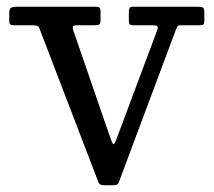

<svg xmlns="http://www.w3.org/2000/svg" viewBox="-20 -540 634 570"><path d="M331.5 -142.5Q326 -127 322.8 -119.5Q319.5 -112 317 -112Q314.5 -112 311.5 -120.2Q308.5 -128.5 303 -144L197.5 -450Q195 -458 196.8 -461.5Q198.5 -465 209.5 -465H257.5Q269.5 -465 274 -467Q278.5 -469 278.5 -481V-506Q278.5 -514.5 275.5 -517.2Q272.5 -520 264.5 -520H28.5Q18.5 -520 13 -517Q7.5 -514 7.5 -502.5V-477Q7.5 -471 10.2 -468Q13 -465 19.5 -465H74.5Q85 -465 90 -463.5Q95 -462 97.5 -454.5L272 0.5Q274.5 6.5 278.8 8.2Q283 10 291.5 10H314Q322.5 10 326.8 8.2Q331 6.5 333 0.5L502 -451.5Q505 -459 506.8 -462Q508.5 -465 519.5 -465H571.5Q580 -465 583.2 -466.8Q586.5 -468.5 586.5 -476.5V-503Q586.5 -514.5 582.8 -517.2Q579 -520 568.5 -520H374Q367.5 -520 365 -516.5Q362.5 -513 362.5 -506.5V-479.5Q362.5 -471 365 -468Q367.5 -465 375.5 -465H431.5Q444.5 -465 447.2 -461.8Q450 -458.5 446 -448.5Z"/></svg>

Font: Besley
Style: Regular
Weight: 400
Designer: Owen Earl
Foundry: indestructible type*
Version: Version 4.000